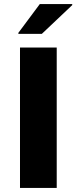

<svg xmlns="http://www.w3.org/2000/svg" viewBox="-20 -921 376 941"><path d="M78 0V-688H258V0ZM70 -755V-760L175 -901H334V-896L185 -755Z"/></svg>

Font: Saira SemiExpanded
Style: Bold
Weight: 700
Width: 6
Designer: Hector Gatti with collaboration of the Omnibus-Type team
Foundry: Omnibus-Type
Version: Version 1.101